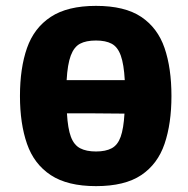

<svg xmlns="http://www.w3.org/2000/svg" viewBox="-20 -621 640 654"><path d="M307 13Q210 13 153 -24.5Q96 -62 72 -131Q48 -200 48 -294Q48 -389 72 -457.5Q96 -526 153 -563.5Q210 -601 307 -601Q405 -601 461 -563.5Q517 -526 540.5 -457.5Q564 -389 564 -294Q564 -200 540.5 -131Q517 -62 461 -24.5Q405 13 307 13ZM307 -483Q273 -483 252.5 -472Q232 -461 221 -431.5Q210 -402 207 -348H405Q402 -402 391.5 -431.5Q381 -461 360.5 -472Q340 -483 307 -483ZM307 -105Q340 -105 360.5 -116Q381 -127 391 -155Q401 -183 404 -234L286 -235H208Q211 -183 221.5 -155Q232 -127 253 -116Q274 -105 307 -105Z"/></svg>

Font: Ruda SemiBold
Style: Bold
Weight: 900
Designer: Mariela Monsalve and Angelina Sanchez
Foundry: Mariela Monsalve and Angelina Sanchez
Version: Version 2.000